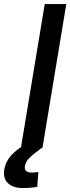

<svg xmlns="http://www.w3.org/2000/svg" viewBox="-80 -748 356 974"><path d="M256.3 -727.5 135.7 0H26.4L147 -727.5ZM38.1 206.1Q-12.7 206.1 -39.3 181.6Q-65.9 157.2 -58.1 110.8Q-51.8 72.8 -23.9 41Q3.9 9.3 58.6 -21.5L135.3 0Q90.8 31.7 70.3 52Q49.8 72.3 46.4 93.3Q43.5 109.9 52 118.7Q60.5 127.4 81.5 127.4Q89.8 127.4 98.9 126.5Q107.9 125.5 114.7 124.5L108.9 200.2Q93.8 202.6 75.2 204.3Q56.6 206.1 38.1 206.1Z"/></svg>

Font: Inter 28pt Medium
Style: Italic
Weight: 500
Italic angle: -9.3988°
Designer: Rasmus Andersson
Foundry: rsms
Version: Version 4.001;git-66647c0bb